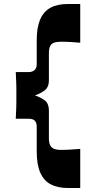

<svg xmlns="http://www.w3.org/2000/svg" viewBox="-20 -758 446 962"><path d="M382 184H321Q269 184 234 165.5Q199 147 181.5 106.5Q164 66 164 1V-124Q164 -143 154.5 -153Q145 -163 125 -163H59Q61 -202 61.5 -220Q62 -238 62 -249.5Q62 -261 62 -280Q62 -300 62 -311Q62 -322 61.5 -340Q61 -358 59 -397H125Q142 -397 153 -407Q164 -417 164 -435V-557Q164 -620 181 -660Q198 -700 232.5 -719Q267 -738 321 -738H382V-544Q358 -546 334 -547.5Q310 -549 286 -549Q264 -549 250.5 -544Q237 -539 231 -526.5Q225 -514 225 -491V-357Q225 -320 202.5 -304Q180 -288 155 -280Q180 -272 202.5 -256.5Q225 -241 225 -203V-65Q225 -45 230.5 -32Q236 -19 249.5 -13Q263 -7 286 -7Q310 -7 334 -8.5Q358 -10 382 -12Z"/></svg>

Font: Ojuju ExtraLight ExtraBold
Style: Regular
Weight: 800
Version: Version 1.000